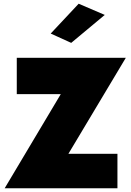

<svg xmlns="http://www.w3.org/2000/svg" viewBox="-20 -1010 705 1030"><path d="M70 -505H306L5 0H610V-185H347L655 -700H70ZM542 -930 402 -990 252 -830 362 -780Z"/></svg>

Font: Jost Black
Style: Regular
Weight: 900
Version: Version 3.710